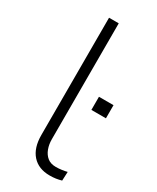

<svg xmlns="http://www.w3.org/2000/svg" viewBox="-185 -760 672 823"><g transform="rotate(30 150.5 -348.5)"><path d="M214 8Q159 8 128 -26.5Q97 -61 97 -125V-705H145V-131Q145 -106 153 -84.5Q161 -63 177 -50Q193 -37 219 -37Q233 -37 247.5 -39Q262 -41 274 -44L272 0Q258 4 244.5 6Q231 8 214 8ZM229 -325V-390H301V-325Z"/></g></svg>

Font: Nunito Sans 7pt SemiCondensed ExtraLight
Style: Regular
Weight: 250
Width: 4
Designer: Vernon Adams
Foundry: Vernon Adams
Version: Version 3.101;gftools[0.9.27]